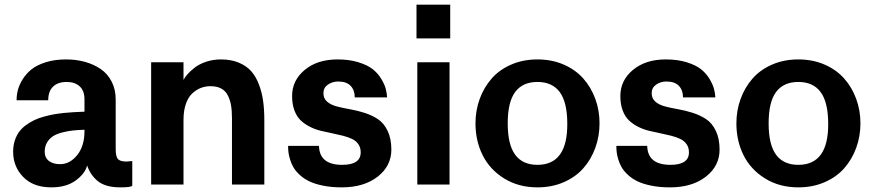

<svg xmlns="http://www.w3.org/2000/svg" viewBox="-20 -788 3730 820"><path d="M494.1 12.2Q432.1 12.2 399.4 -13.2Q366.7 -38.6 352.1 -81.1Q343.3 -46.4 303.2 -17.1Q263.2 12.2 199.2 12.2Q122.6 12.2 79.3 -32Q36.1 -76.2 36.1 -140.1Q36.1 -166 43.2 -187.7Q50.3 -209.5 62 -225.3Q73.7 -241.2 91.3 -253.9Q108.9 -266.6 126.7 -275.1Q144.5 -283.7 168 -290Q191.4 -296.4 210.7 -299.8Q230 -303.2 253.9 -305.7Q277.8 -308.1 293.2 -308.8Q308.6 -309.6 328.1 -310.5Q336.9 -311 340.8 -311V-363.8Q340.8 -400.4 320.3 -419.2Q299.8 -438 265.1 -438Q227.5 -438 206.8 -418.2Q186 -398.4 186 -359.9H50.8Q50.8 -382.3 56.6 -404.5Q62.5 -426.8 77.6 -450.7Q92.8 -474.6 115.7 -492.7Q138.7 -510.7 176.5 -522.5Q214.4 -534.2 262.2 -534.2Q305.7 -534.2 343.3 -523.7Q380.9 -513.2 410.4 -492.9Q439.9 -472.7 457 -439.2Q474.1 -405.8 474.1 -362.8V-151.9Q474.1 -118.7 483.9 -108.4Q493.7 -98.1 520 -98.1L544.9 -100.1V4.9Q541 12.2 494.1 12.2ZM236.8 -86.9Q278.3 -86.9 309.6 -125.5Q340.8 -164.1 340.8 -228V-233.9Q312.5 -232.9 291.3 -230.7Q270 -228.5 246.1 -222.4Q222.2 -216.3 206.8 -206.5Q191.4 -196.8 181.2 -179.9Q170.9 -163.1 170.9 -140.1Q170.9 -114.7 188.7 -100.8Q206.5 -86.9 236.8 -86.9Z M763.7 -275.9V0H625.5V-522H763.7V-446.8Q769.5 -458 780.8 -470.9Q792 -483.9 811.3 -499Q830.6 -514.2 860.1 -524.2Q889.6 -534.2 923.8 -534.2Q967.3 -534.2 1000.2 -520.3Q1033.2 -506.3 1053.5 -483.2Q1073.7 -460 1086.4 -425.8Q1099.1 -391.6 1104 -355.2Q1108.9 -318.8 1108.9 -273.9V0H970.7V-283.2Q970.7 -315.4 966.6 -338.9Q962.4 -362.3 952.6 -381.3Q942.9 -400.4 924.3 -410.2Q905.8 -419.9 878.9 -419.9Q857.4 -419.9 838.1 -412.6Q818.8 -405.3 801.5 -389.4Q784.2 -373.5 773.9 -344.5Q763.7 -315.4 763.7 -275.9Z M1342.3 -165Q1344.2 -84 1441.4 -84Q1520.5 -84 1520.5 -137.2Q1520.5 -157.7 1510.5 -172.1Q1500.5 -186.5 1483.6 -194.6Q1466.8 -202.6 1444.6 -208.3Q1422.4 -213.9 1398.2 -218.8Q1374 -223.6 1349.9 -229.5Q1325.7 -235.4 1303.5 -246.6Q1281.2 -257.8 1264.4 -273.7Q1247.6 -289.6 1237.5 -316.2Q1227.5 -342.8 1227.5 -377.9Q1227.5 -444.8 1281.5 -489.5Q1335.4 -534.2 1421.4 -534.2Q1472.2 -534.2 1511.2 -522Q1550.3 -509.8 1572.3 -492.2Q1594.2 -474.6 1608.4 -450.9Q1622.6 -427.2 1627.4 -408.7Q1632.3 -390.1 1633.3 -372.1H1495.1Q1495.1 -402.8 1477.5 -421.4Q1460 -439.9 1424.3 -439.9Q1399.9 -439.9 1380.6 -426.8Q1361.3 -413.6 1361.3 -390.1Q1361.3 -367.2 1377.4 -353.5Q1393.6 -339.8 1418.9 -333.3Q1444.3 -326.7 1475.3 -321.3Q1506.3 -315.9 1537.4 -305.9Q1568.4 -295.9 1593.8 -279.3Q1619.1 -262.7 1635.3 -229.5Q1651.4 -196.3 1651.4 -148.9Q1651.4 -79.1 1592.8 -33.4Q1534.2 12.2 1439.5 12.2Q1396 12.2 1360.6 5.1Q1325.2 -2 1301.8 -13.2Q1278.3 -24.4 1260.7 -40.5Q1243.2 -56.6 1233.9 -72.3Q1224.6 -87.9 1219 -106.4Q1213.4 -125 1211.9 -137.9Q1210.4 -150.9 1210.4 -165Z M1758.8 -624V-768.1H1902.8V-624ZM1762.2 0V-522H1899.9V0Z M2010.7 -261.2Q2010.7 -316.4 2028.8 -365.7Q2046.9 -415 2079.8 -452.6Q2112.8 -490.2 2163.3 -512.2Q2213.9 -534.2 2275.4 -534.2Q2336.9 -534.2 2387.5 -512.2Q2438 -490.2 2471.2 -452.6Q2504.4 -415 2522.5 -365.7Q2540.5 -316.4 2540.5 -261.2Q2540.5 -206.1 2522.5 -156.5Q2504.4 -106.9 2471.2 -69.3Q2438 -31.7 2387.5 -9.8Q2336.9 12.2 2275.4 12.2Q2194.3 12.2 2133.1 -25.9Q2071.8 -64 2041.3 -125.2Q2010.7 -186.5 2010.7 -261.2ZM2275.4 -438Q2211.9 -438 2180.2 -395Q2148.4 -352.1 2148.4 -261.2Q2148.4 -170.4 2180.2 -127.2Q2211.9 -84 2275.4 -84Q2404.3 -84 2402.8 -261.2Q2402.3 -352.1 2370.4 -395Q2338.4 -438 2275.4 -438Z M2744.1 -165Q2746.1 -84 2843.3 -84Q2922.4 -84 2922.4 -137.2Q2922.4 -157.7 2912.4 -172.1Q2902.3 -186.5 2885.5 -194.6Q2868.7 -202.6 2846.4 -208.3Q2824.2 -213.9 2800 -218.8Q2775.9 -223.6 2751.7 -229.5Q2727.5 -235.4 2705.3 -246.6Q2683.1 -257.8 2666.3 -273.7Q2649.4 -289.6 2639.4 -316.2Q2629.4 -342.8 2629.4 -377.9Q2629.4 -444.8 2683.3 -489.5Q2737.3 -534.2 2823.2 -534.2Q2874 -534.2 2913.1 -522Q2952.1 -509.8 2974.1 -492.2Q2996.1 -474.6 3010.3 -450.9Q3024.4 -427.2 3029.3 -408.7Q3034.2 -390.1 3035.2 -372.1H2897Q2897 -402.8 2879.4 -421.4Q2861.8 -439.9 2826.2 -439.9Q2801.8 -439.9 2782.5 -426.8Q2763.2 -413.6 2763.2 -390.1Q2763.2 -367.2 2779.3 -353.5Q2795.4 -339.8 2820.8 -333.3Q2846.2 -326.7 2877.2 -321.3Q2908.2 -315.9 2939.2 -305.9Q2970.2 -295.9 2995.6 -279.3Q3021 -262.7 3037.1 -229.5Q3053.2 -196.3 3053.2 -148.9Q3053.2 -79.1 2994.6 -33.4Q2936 12.2 2841.3 12.2Q2797.9 12.2 2762.5 5.1Q2727.1 -2 2703.6 -13.2Q2680.2 -24.4 2662.6 -40.5Q2645 -56.6 2635.7 -72.3Q2626.5 -87.9 2620.8 -106.4Q2615.2 -125 2613.8 -137.9Q2612.3 -150.9 2612.3 -165Z M3125 -261.2Q3125 -316.4 3143.1 -365.7Q3161.1 -415 3194.1 -452.6Q3227.1 -490.2 3277.6 -512.2Q3328.1 -534.2 3389.6 -534.2Q3451.2 -534.2 3501.7 -512.2Q3552.2 -490.2 3585.4 -452.6Q3618.7 -415 3636.7 -365.7Q3654.8 -316.4 3654.8 -261.2Q3654.8 -206.1 3636.7 -156.5Q3618.7 -106.9 3585.4 -69.3Q3552.2 -31.7 3501.7 -9.8Q3451.2 12.2 3389.6 12.2Q3308.6 12.2 3247.3 -25.9Q3186 -64 3155.5 -125.2Q3125 -186.5 3125 -261.2ZM3389.6 -438Q3326.2 -438 3294.4 -395Q3262.7 -352.1 3262.7 -261.2Q3262.7 -170.4 3294.4 -127.2Q3326.2 -84 3389.6 -84Q3518.6 -84 3517.1 -261.2Q3516.6 -352.1 3484.6 -395Q3452.6 -438 3389.6 -438Z"/></svg>

Font: Standard
Style: Bold
Weight: 400
Designer: Bryce Wilner
Version: Version 2.000;PS 2.0;hotconv 16.6.51;makeotf.lib2.5.65220 DE